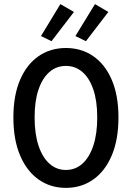

<svg xmlns="http://www.w3.org/2000/svg" viewBox="-20 -900 640 932"><path d="M300 12Q225 12 167.5 -28.5Q110 -69 77.5 -145.5Q45 -222 45 -330Q45 -437 77.5 -512.5Q110 -588 167.5 -627.5Q225 -667 300 -667Q375 -667 432.5 -627.5Q490 -588 522.5 -512.5Q555 -437 555 -330Q555 -222 522.5 -145.5Q490 -69 432.5 -28.5Q375 12 300 12ZM300 -75Q346 -75 380 -105.5Q414 -136 433 -193Q452 -250 452 -330Q452 -410 433 -465.5Q414 -521 380 -550.5Q346 -580 300 -580Q254 -580 220 -550.5Q186 -521 167 -465.5Q148 -410 148 -330Q148 -250 167 -193Q186 -136 220 -105.5Q254 -75 300 -75ZM230 -700 179 -725 273 -880 339 -842ZM397 -700 346 -725 441 -880 506 -842Z"/></svg>

Font: Source Code Pro ExtraLight Medium
Style: Regular
Weight: 500
Monospace: yes
Version: Version 1.018;hotconv 1.0.116;makeotfexe 2.5.65601